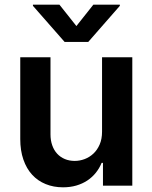

<svg xmlns="http://www.w3.org/2000/svg" viewBox="-20 -789 648 816"><path d="M413.7 -545.5H542.3V0H417.6V-96.9H411.9Q402.7 -74.2 387.4 -55Q372.2 -35.9 351.4 -22Q330.6 -8.2 304.5 -0.5Q278.4 7.1 247.9 7.1Q207.7 7.1 174.2 -6.6Q140.6 -20.2 116.7 -46.3Q92.7 -72.4 79.4 -110.8Q66.1 -149.1 66.1 -198.2V-545.5H194.6V-218Q194.6 -192.1 202.1 -171.2Q209.5 -150.2 223 -135.7Q236.5 -121.1 255.5 -113.1Q274.5 -105.1 297.6 -105.1Q318.9 -105.1 339.7 -112.9Q360.4 -120.7 377 -136.2Q393.5 -151.6 403.6 -174.9Q413.7 -198.2 413.7 -229.4ZM304.7 -678.3 376.8 -769.2H489.3V-764.2L355.1 -610.8H254.6L120 -764.2V-769.2H232.6Z"/></svg>

Font: Interop SemBd
Style: Regular
Weight: 600
Designer: Rasmus Andersson, Google, Jang Haemin
Foundry: jhaemin
Version: Version 1.008